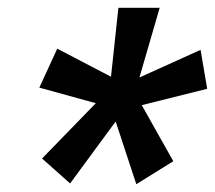

<svg xmlns="http://www.w3.org/2000/svg" viewBox="-20 -740 552 493"><path d="M81 -515 127 -615 265 -543 284 -720H390L338 -541L495 -612L512 -512L344 -470L425 -326L330 -267L277 -428L160 -269L88 -333L226 -475Z"/></svg>

Font: Radio Canada Condensed Medium
Style: Italic
Weight: 500
Width: 3
Italic angle: -12°
Designer: Charles Daoud, Etienne Aubert Bonn, Alexandre Saumier Demers, Jacques Le Bailly
Foundry: Radio-Canada
Version: Version 2.104; ttfautohint (v1.8.4.7-5d5b);gftools[0.9.28.de